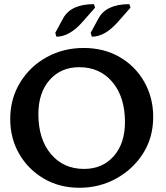

<svg xmlns="http://www.w3.org/2000/svg" viewBox="-20 -887 790 916"><path d="M358.9 8.8Q262.7 8.8 188.2 -35.4Q113.8 -79.6 71.3 -153.3Q28.8 -227.1 28.8 -318.8Q28.8 -417 76.7 -494.4Q124.5 -571.8 204.1 -615Q283.7 -658.2 378.9 -658.2Q476.1 -658.2 551 -614.7Q626 -571.3 668.5 -496.1Q710.9 -420.9 710.9 -329.6Q710.9 -231.4 663.1 -155.8Q615.2 -80.1 535.2 -35.6Q455.1 8.8 358.9 8.8ZM380.9 -81.1Q468.8 -81.1 522.5 -141.8Q576.2 -202.6 576.2 -304.7Q576.2 -423.8 516.6 -495.1Q457 -566.4 357.9 -566.4Q270.5 -566.4 216.8 -505.6Q163.1 -444.8 163.1 -342.8Q163.1 -223.1 222.9 -152.1Q282.7 -81.1 380.9 -81.1ZM249 -711.9 243.7 -730.5 280.8 -798.8Q317.4 -867.2 428.2 -867.2L433.6 -850.6L372.6 -781.2Q311 -711.9 249 -711.9ZM418 -711.9 412.6 -730.5 449.7 -798.8Q486.3 -867.2 597.2 -867.2L602.5 -850.6L541.5 -781.2Q480 -711.9 418 -711.9Z"/></svg>

Font: ALMAS
Style: Bold
Weight: 700
Designer: ALMAS Font/ by Husham Jawad Kadhim, derived from the Bainsely font by/ Paul James MIller
Foundry: High-Logic / Made with FontCreator
Version: Version 1.411;September 19, 2021;FontCreator 14.0.0.2814 32-